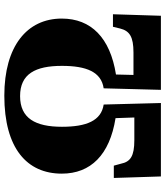

<svg xmlns="http://www.w3.org/2000/svg" viewBox="42 -807 765 889"><g transform="rotate(-90 424.5 -362.5)"><path d="M392 0 385 -265C310 -276 282 -345 282 -458C282 -581 321 -652 424 -652C527 -652 564 -581 564 -458C564 -345 536 -276 460 -265L453 0H796L803 -222H745L737 -189C726 -145 699 -127 626 -127H522L524 -208C694 -235 783 -323 783 -459C783 -620 655 -725 426 -725C182 -725 65 -620 65 -459C65 -325 152 -237 322 -210L325 -123H220C146 -123 120 -141 111 -185L102 -218H45L52 0Z"/></g></svg>

Font: UArctic Serif Black
Style: Regular
Weight: 900
Designer: Customization by Puisto advertising & original work Monotype Design Team
Foundry: Monotype Imaging Inc.
Version: Version 2.004